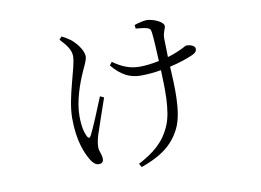

<svg xmlns="http://www.w3.org/2000/svg" viewBox="-70 -656 1140 838"><g transform="rotate(-10 500.0 -237.0)"><path d="M237 -533C266 -502 283 -479 283 -452C283 -402 232 -281 232 -185C232 -84 258 -26 278 7C287 21 298 32 313 32C324 32 333 26 333 13C333 -12 322 -20 322 -42C322 -58 326 -76 331 -93C339 -118 367 -199 385 -251L368 -259C347 -206 311 -120 299 -98C293 -86 287 -86 281 -98C272 -116 265 -144 265 -189C265 -256 292 -330 314 -379C324 -402 337 -425 337 -441C337 -474 301 -511 285 -523C274 -531 265 -537 248 -545ZM573 -523C589 -521 610 -520 622 -516C634 -512 638 -509 640 -492C643 -471 646 -412 648 -366C619 -360 589 -356 562 -356C520 -356 486 -369 445 -398L434 -384C474 -335 514 -317 559 -317C590 -317 621 -320 650 -325C653 -249 658 -145 630 -81C600 -11 552 25 485 61L494 77C572 49 634 13 670 -61C705 -131 696 -253 692 -333C736 -343 773 -356 795 -366C810 -373 816 -379 816 -391C816 -405 793 -412 779 -412C773 -412 764 -404 735 -392C722 -386 706 -381 690 -376L688 -459C688 -486 700 -500 700 -512C700 -531 654 -551 626 -551C613 -551 587 -545 571 -539Z"/></g></svg>

Font: Noto Serif CJK SC ExtraLight
Style: Regular
Weight: 200
Designer: Ryoko NISHIZUKA 西塚涼子 (kana & ideographs); Frank Grießhammer (Latin, Greek & Cyrillic); Wenlong ZHANG 张文龙 (bopomofo); San
Foundry: Adobe
Version: Version 2.001;hotconv 1.1.0;makeotfexe 2.6.0